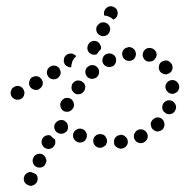

<svg xmlns="http://www.w3.org/2000/svg" viewBox="-20 -586 606 628"><path d="M59 7Q62 15 71 19Q75 21 79 22Q84 22 88 20Q92 19 95 16Q99 13 101 9Q104 2 103 -5Q102 -12 97 -17Q93 -18 89 -20Q86 -21 83 -23Q76 -24 70 -21Q63 -17 60 -11Q56 -2 59 7ZM132 -59Q132 -64 130 -68Q129 -72 126 -75Q123 -79 119 -81Q111 -85 102 -82Q93 -79 89 -70Q85 -62 88 -53Q91 -44 99 -40Q103 -38 108 -38Q112 -37 116 -39Q121 -40 124 -43Q127 -46 129 -50V-51Q131 -55 132 -59ZM161 -120Q161 -125 160 -129Q160 -130 160 -130Q159 -131 159 -131Q157 -132 155 -133Q149 -138 145 -143Q137 -145 129 -142Q122 -139 118 -131Q116 -127 116 -123Q116 -118 117 -114Q119 -110 122 -106Q125 -103 129 -101Q137 -97 146 -100Q155 -103 159 -112Q161 -116 161 -120ZM372 -144H373V-145Q382 -146 389 -140Q397 -134 398 -125Q399 -115 393 -108Q387 -101 378 -100Q373 -99 369 -101Q365 -102 361 -105Q358 -107 355 -111Q353 -115 353 -120Q353 -120 353 -121Q353 -121 353 -122Q353 -123 353 -124Q353 -132 359 -138Q365 -144 372 -144ZM303 -147Q298 -146 295 -144Q291 -141 288 -137Q286 -134 285 -129Q284 -120 289 -112Q294 -105 303 -103H304Q308 -102 312 -103Q317 -104 320 -107Q324 -109 327 -113Q329 -117 330 -121Q331 -130 326 -138Q321 -146 312 -147H311Q307 -148 303 -147ZM424 -156Q427 -159 431 -161Q435 -163 439 -163Q444 -163 448 -162Q452 -160 456 -157Q459 -154 461 -150Q465 -142 462 -133Q458 -124 450 -120Q441 -116 433 -119Q424 -122 420 -131Q420 -131 419 -132Q419 -133 419 -133Q419 -134 418 -135Q418 -139 418 -142Q418 -145 419 -148Q421 -152 424 -156ZM232 -163Q223 -159 220 -150Q217 -141 221 -133Q226 -124 234 -121H235Q243 -118 252 -122Q260 -126 263 -135Q266 -144 262 -152Q258 -161 249 -164Q240 -167 232 -163ZM176 -193Q167 -191 161 -183Q156 -176 158 -166Q160 -157 168 -152Q176 -147 185 -149Q194 -151 199 -158Q204 -166 202 -175Q201 -184 193 -189V-190Q185 -195 176 -193ZM480 -195Q487 -202 496 -202Q505 -202 512 -195Q518 -188 518 -179Q518 -170 512 -163Q509 -160 504 -158Q500 -156 496 -156Q491 -156 487 -158Q483 -160 480 -163Q479 -163 479 -164Q479 -164 478 -165Q477 -166 476 -168Q473 -174 473 -182Q474 -189 480 -195ZM512 -243V-244Q516 -252 524 -256Q533 -260 542 -256Q546 -255 549 -251Q552 -248 554 -244Q556 -240 556 -236Q556 -231 554 -227Q551 -218 542 -214Q534 -211 525 -214Q524 -214 524 -215Q523 -215 523 -215Q521 -217 519 -218Q513 -223 511 -230Q510 -237 512 -243ZM221 -249Q219 -258 211 -263Q207 -265 202 -266Q198 -266 193 -265Q189 -264 186 -261Q182 -258 180 -254Q175 -246 178 -237Q180 -228 188 -223Q196 -219 205 -221Q214 -224 219 -232Q224 -240 221 -249ZM55 -268Q58 -271 59 -276Q60 -280 60 -284Q59 -289 57 -293Q53 -301 44 -304Q35 -307 27 -302Q23 -300 20 -297Q17 -293 16 -289Q14 -285 15 -280Q15 -276 17 -272Q19 -268 23 -265Q26 -262 31 -261Q35 -259 39 -260Q44 -260 48 -262Q52 -264 55 -268ZM254 -287Q257 -290 258 -295Q259 -299 259 -304Q258 -308 256 -312Q253 -316 250 -318Q246 -321 242 -322Q237 -323 233 -323Q229 -322 225 -320Q221 -317 218 -314Q213 -306 214 -297Q215 -288 223 -282Q226 -279 231 -278Q235 -277 239 -278Q244 -278 248 -281Q251 -283 254 -287ZM521 -300Q521 -305 522 -309Q524 -313 527 -317Q530 -320 534 -322Q538 -324 542 -324Q551 -325 558 -319Q565 -313 566 -304Q567 -299 565 -295Q564 -291 561 -287Q558 -284 554 -282Q550 -280 546 -279Q545 -279 545 -279Q544 -279 543 -279Q540 -280 537 -280Q531 -282 526 -288Q522 -293 521 -300ZM119 -308Q122 -317 117 -325Q115 -329 111 -332Q108 -335 104 -336Q99 -337 95 -337Q91 -336 87 -334H86Q78 -329 76 -320Q73 -311 78 -303Q80 -299 83 -297Q87 -294 91 -293Q95 -291 100 -292Q104 -292 108 -294V-295Q116 -299 119 -308ZM168 -330Q172 -332 174 -336Q177 -340 178 -344Q179 -349 178 -353Q177 -357 175 -361Q170 -369 161 -371Q152 -373 144 -368Q136 -363 134 -354Q132 -344 137 -337Q139 -333 143 -330Q147 -328 151 -327Q155 -326 160 -327Q164 -327 168 -330ZM304 -350Q305 -359 298 -366Q292 -373 283 -373Q274 -374 267 -367H266Q260 -361 259 -352Q259 -342 265 -335Q271 -329 280 -328Q290 -328 297 -334Q304 -340 304 -350ZM503 -353Q498 -361 500 -370Q501 -379 509 -384Q517 -389 526 -388Q535 -386 540 -378H541Q543 -374 544 -370Q545 -365 544 -361Q543 -356 541 -353Q538 -349 534 -347Q534 -346 533 -346Q533 -346 533 -346Q529 -345 526 -343Q519 -342 513 -345Q507 -347 503 -353ZM228 -401Q228 -402 229 -402Q229 -402 229 -403Q229 -403 229 -403Q226 -406 222 -408Q218 -411 213 -411Q209 -411 205 -410Q200 -409 197 -406Q193 -403 191 -399Q189 -395 189 -391Q188 -386 189 -382Q191 -378 193 -374Q197 -370 202 -368Q208 -365 213 -366Q213 -374 216 -382Q216 -385 218 -388Q222 -396 228 -401ZM348 -369H347Q339 -365 330 -368Q321 -371 317 -379Q313 -387 316 -396Q319 -405 327 -409H328Q336 -413 345 -410Q354 -407 358 -399Q358 -399 358 -398Q358 -397 359 -397Q359 -396 359 -395Q361 -387 358 -380Q355 -372 348 -369ZM462 -385Q453 -388 449 -397Q445 -405 448 -414Q451 -423 459 -427Q468 -431 476 -428H477Q485 -425 490 -417Q494 -408 491 -400Q491 -399 490 -399Q490 -398 490 -397Q487 -395 485 -391Q484 -390 483 -389Q479 -386 473 -385Q468 -384 462 -385ZM406 -387H405Q396 -386 389 -391Q381 -397 380 -406Q378 -415 384 -423Q389 -430 399 -431V-432Q408 -433 416 -427Q423 -422 424 -413Q424 -412 425 -412Q425 -412 425 -412Q424 -408 424 -405Q423 -398 418 -393Q413 -388 406 -387ZM268 -419Q264 -427 267 -436Q267 -437 267 -438Q267 -438 268 -439Q272 -448 281 -451Q289 -454 298 -450Q305 -446 308 -439Q312 -432 310 -425Q307 -422 304 -419Q300 -414 297 -409Q293 -407 289 -407Q285 -407 281 -408Q272 -411 268 -419ZM296 -483Q299 -474 308 -470Q316 -466 325 -469Q334 -472 338 -481Q342 -489 339 -498Q336 -507 327 -511Q323 -513 319 -513Q314 -513 310 -512Q306 -510 303 -507Q299 -504 297 -500Q293 -492 296 -483ZM323 -554Q328 -562 337 -565Q346 -567 354 -562Q362 -558 364 -549Q367 -540 362 -532V-531Q360 -528 357 -526Q354 -523 350 -522Q345 -528 337 -531Q330 -535 321 -535Q320 -540 320 -545Q321 -550 323 -554Z"/></svg>

Font: FRB American Cursive Dotted Extrabold
Style: Bold Italic
Weight: 800
Italic angle: -25°
Version: Version 2.0;Modular Font Editor K font №1